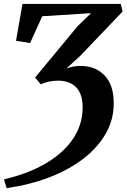

<svg xmlns="http://www.w3.org/2000/svg" viewBox="-25 -763 640 970"><path d="M8.5 187.5 -5 143Q116.5 115 205.8 62.8Q295 10.5 343.8 -61.5Q392.5 -133.5 392.5 -221Q392.5 -287.5 360 -321.5Q327.5 -355.5 269 -355.5Q243 -355.5 220.2 -350.2Q197.5 -345 181.5 -337L152 -371L366.5 -630L435 -696.5L188.5 -681L127 -545.5L56 -557L88.5 -743H585L594.5 -705L382 -482.5L310 -416.5Q325.5 -422.5 343 -426.2Q360.5 -430 382 -430Q457 -430 503.2 -382Q549.5 -334 549.5 -242.5Q550 -159.5 509.8 -88.8Q469.5 -18 396.8 38.2Q324 94.5 225.2 132.5Q126.5 170.5 8.5 187.5Z"/></svg>

Font: Merriweather 48pt
Style: Bold Italic
Weight: 700
Italic angle: -7.8°
Version: Version 2.101